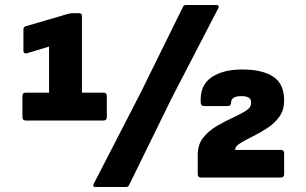

<svg xmlns="http://www.w3.org/2000/svg" viewBox="-20 -713 1228 771"><path d="M363 38Q351 38 356 26L545 -341L715 -686Q718 -693 727 -693H850Q855 -693 857.5 -689.5Q860 -686 857 -681L669 -318L498 31Q495 38 485 38ZM84 -229Q70 -229 70 -243V-327Q70 -341 84 -341H177V-526L88 -499Q74 -496 74 -510V-594Q74 -606 85 -608L252 -657Q261 -660 271 -660H297Q309 -660 309 -650V-341H395Q409 -341 409 -327V-243Q409 -229 395 -229ZM787 0Q774 0 774 -14V-91Q774 -132 795.5 -159.5Q817 -187 849 -206Q881 -225 913 -239.5Q945 -254 966.5 -267.5Q988 -281 988 -297V-304Q988 -327 949 -327Q908 -327 908 -301Q908 -287 894 -287H800Q787 -287 786 -301Q782 -370 828.5 -402Q875 -434 952 -434Q1034 -434 1077.5 -405Q1121 -376 1121 -310Q1121 -271 1101.5 -244Q1082 -217 1052.5 -198Q1023 -179 993.5 -164.5Q964 -150 944 -137.5Q924 -125 924 -111H1107Q1121 -111 1121 -97V-14Q1121 0 1107 0Z"/></svg>

Font: Sofia Sans Black
Style: Regular
Weight: 900
Designer: Botio Nikoltchev, Ani Petrova
Foundry: lettersoup
Version: Version 4.100; ttfautohint (v1.8.3)